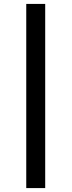

<svg xmlns="http://www.w3.org/2000/svg" viewBox="-20 -820 365 980"><path d="M210.7 140H114V-800H210.7Z"/></svg>

Font: Asta Sans Light
Style: Regular
Weight: 300
Designer: 42dot
Version: Version 1.000